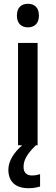

<svg xmlns="http://www.w3.org/2000/svg" viewBox="-20 -765 293 1011"><path d="M127 -745C93 -745 69 -726 69 -683C69 -641 93 -621 127 -621C161 -621 185 -641 185 -683C185 -726 161 -745 127 -745ZM104 114C104 76 124 44 169 0H178V-539H75V0H97C57 34 24 81 24 128C24 190 60 226 130 226C156 226 175 222 191 217V152C181 155 167 159 148 159C120 159 104 143 104 114Z"/></svg>

Font: Noto Sans Arabic UI SmCn Md
Style: Regular
Weight: 500
Width: 4
Designer: Monotype Design Team, Nadine Chahine and Nizar Qandah
Foundry: Monotype Imaging Inc.
Version: Version 2.010